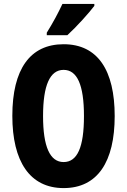

<svg xmlns="http://www.w3.org/2000/svg" viewBox="-20 -951 649 981"><path d="M462 -921V-931H299C278 -886 252 -837 219 -784V-771H324C372 -815 435 -885 462 -921ZM566 -358C566 -591 480 -725 305 -725C134 -725 43 -598 43 -359C43 -127 132 10 305 10C479 10 566 -125 566 -358ZM200 -358C200 -515 235 -594 305 -594C374 -594 409 -518 409 -358C409 -198 375 -123 305 -123C235 -123 200 -202 200 -358Z"/></svg>

Font: Noto Sans Sinhala UI ExtraCondensed ExtraBold
Style: Regular
Weight: 800
Width: 2
Designer: Jelle Bosma - Monotype Design Team
Foundry: Monotype Imaging Inc.
Version: Version 2.006